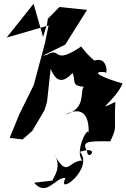

<svg xmlns="http://www.w3.org/2000/svg" viewBox="-20 -789 666 1012"><path d="M353 -421C396 -355 328 -332 468 -329C359 -371 474 -225 323 -185C464 -255 446 -93 447 -79C452 -145 369 9 414 57C335 59 339 157 261 17C328 109 221 178 272 161L160 174C225 253 275 142 325 149C275 251 478 99 401 11C515 -25 442 67 439 8C410 -43 438 -46 561 -44C601 -125 580 -107 588 -252C469 -193 587 -256 626 -349C514 -381 452 -415 534 -409C547 -372 561 -560 404 -422C544 -463 485 -437 408 -544C253 -439 305 -548 226 -499L207 -496L324 -554L439 -737L293 -752L232 -690L228 -662L207 -594L157 -769L15 -591L236 -655L217 -562L158 -341L81 -185L31 -62L99 -54L150 -99L215 -209L228 -253L247 -426C283 -340 332 -336 432 -503Z"/></svg>

Font: Asimov Silicon
Style: Regular
Weight: 400
Designer: Google
Version: Version 2.000980; 2014